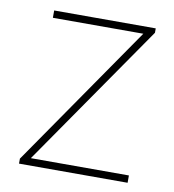

<svg xmlns="http://www.w3.org/2000/svg" viewBox="-66 -587 587 646"><g transform="rotate(10 228.0 -264.0)"><path d="M412 0H41V-17L377 -503H68V-528H415V-513L77 -25H412Z"/></g></svg>

Font: Noto Sans Thai Thin
Style: Regular
Weight: 250
Designer: Monotype Design Team
Foundry: Monotype Imaging Inc.
Version: Version 2.001